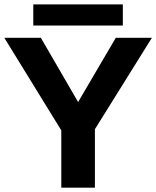

<svg xmlns="http://www.w3.org/2000/svg" viewBox="-20 -873 727 893"><path d="M169.9 -697.3 343.3 -398.4 518.6 -697.3H686.5L421.4 -272V0H265.1V-266.6L0 -697.3ZM134.8 -852.5H551.3V-754.4H134.8Z"/></svg>

Font: Lunasima
Style: Bold
Weight: 700
Designer: The DocRepair Project, Monotype Design Team
Foundry: Google
Version: Version 2.009